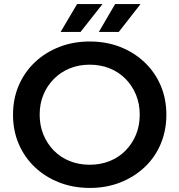

<svg xmlns="http://www.w3.org/2000/svg" viewBox="-20 -914 882 944"><path d="M422 10Q340 10 271 -17Q202 -44 151 -92.5Q100 -141 72 -206.5Q44 -272 44 -350Q44 -428 72 -493.5Q100 -559 151 -607.5Q202 -656 271 -683Q340 -710 421 -710Q503 -710 571.5 -683Q640 -656 691 -607.5Q742 -559 770 -493.5Q798 -428 798 -350Q798 -272 770 -206Q742 -140 691 -92Q640 -44 571.5 -17Q503 10 422 10ZM421 -104Q474 -104 519 -122Q564 -140 597 -173.5Q630 -207 648.5 -251.5Q667 -296 667 -350Q667 -404 648.5 -448.5Q630 -493 597 -526.5Q564 -560 519 -578Q474 -596 421 -596Q368 -596 323.5 -578Q279 -560 245.5 -526.5Q212 -493 193.5 -448.5Q175 -404 175 -350Q175 -297 193.5 -252Q212 -207 245 -173.5Q278 -140 323 -122Q368 -104 421 -104ZM466 -757 546 -894H671L564 -757ZM278 -757 359 -894H484L376 -757Z"/></svg>

Font: Montserrat Thin SemiBold
Style: Regular
Weight: 600
Version: Version 9.000